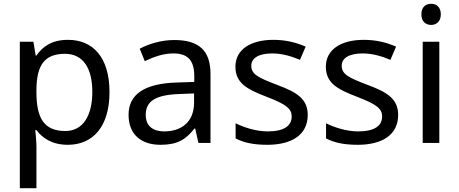

<svg xmlns="http://www.w3.org/2000/svg" viewBox="-20 -757 2432 1017"><path d="M340 -546C253 -546 205 -509 173 -463H169L157 -536H85V240H173V20C173 -5 169 -45 167 -68H173C204 -26 256 10 339 10C472 10 560 -86 560 -269C560 -454 472 -546 340 -546ZM324 -472C423 -472 469 -392 469 -270C469 -150 423 -63 326 -63C209 -63 173 -137 173 -269V-286C175 -411 215 -472 324 -472Z M903 -545C833 -545 767 -524 720 -499L747 -433C791 -454 842 -474 898 -474C968 -474 1009 -444 1009 -355V-323L918 -320C743 -315 661 -256 661 -149C661 -40 733 10 830 10C920 10 963 -17 1010 -76H1014L1031 0H1095V-365C1095 -490 1033 -545 903 -545ZM929 -259 1008 -262V-214C1008 -110 940 -61 850 -61C792 -61 752 -88 752 -148C752 -216 795 -254 929 -259Z M1610 -148C1610 -234 1551 -269 1449 -307C1346 -346 1311 -364 1311 -409C1311 -449 1350 -474 1422 -474C1474 -474 1524 -459 1569 -440L1599 -510C1549 -532 1493 -546 1428 -546C1308 -546 1227 -495 1227 -404C1227 -316 1289 -284 1393 -244C1498 -204 1525 -180 1525 -140C1525 -92 1487 -61 1398 -61C1335 -61 1270 -83 1228 -104V-24C1269 -2 1321 10 1396 10C1527 10 1610 -44 1610 -148Z M2089 -148C2089 -234 2030 -269 1928 -307C1825 -346 1790 -364 1790 -409C1790 -449 1829 -474 1901 -474C1953 -474 2003 -459 2048 -440L2078 -510C2028 -532 1972 -546 1907 -546C1787 -546 1706 -495 1706 -404C1706 -316 1768 -284 1872 -244C1977 -204 2004 -180 2004 -140C2004 -92 1966 -61 1877 -61C1814 -61 1749 -83 1707 -104V-24C1748 -2 1800 10 1875 10C2006 10 2089 -44 2089 -148Z M2264 -737C2235 -737 2212 -720 2212 -681C2212 -643 2235 -625 2264 -625C2291 -625 2315 -643 2315 -681C2315 -720 2291 -737 2264 -737ZM2307 -536H2219V0H2307Z"/></svg>

Font: Noto Sans Gurmukhi UI
Style: Regular
Weight: 400
Designer: Jelle Bosma - Monotype Design Team
Foundry: Monotype Imaging Inc.
Version: Version 2.004